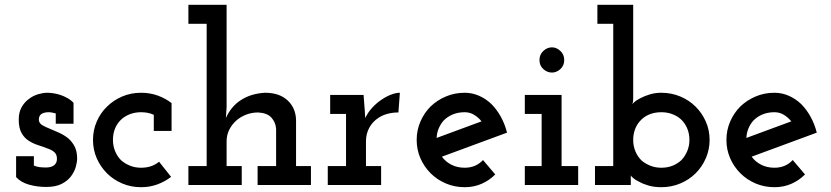

<svg xmlns="http://www.w3.org/2000/svg" viewBox="-20 -770 3458 799"><path d="M276 -37Q290 -56 295.5 -76Q301 -96 301 -110Q301 -141 290 -161.5Q279 -182 262 -196Q245 -209 225 -218Q205 -227 188 -234Q170 -241 157 -248.5Q144 -256 142 -268Q141 -276 143 -282.5Q145 -289 150 -294Q155 -298 163 -300.5Q171 -303 182 -303Q190 -303 197 -301.5Q204 -300 212 -298V-255H286V-342Q275 -354 260.5 -362Q246 -370 231 -375Q216 -380 201.5 -382Q187 -384 177 -384Q160 -384 139 -378Q118 -372 100 -358Q82 -345 70 -324Q58 -303 58 -272Q58 -237 70 -216Q82 -195 100 -184Q119 -172 140 -165.5Q161 -159 178 -152Q196 -146 206.5 -136.5Q217 -127 217 -109Q217 -99 213.5 -92.5Q210 -86 205 -82Q198 -77 189.5 -75Q181 -73 173 -73Q156 -73 144.5 -74.5Q133 -76 121 -81V-120H47V-33Q67 -11 101 -1.5Q135 8 172 8Q212 8 237 -5Q262 -18 276 -37Z M692 -34 642 -97Q626 -84 607.5 -78Q589 -72 567 -72Q542 -72 521 -80.5Q500 -89 484 -103Q468 -119 459 -141Q450 -163 450 -188Q450 -215 459.5 -237Q469 -259 487 -275Q502 -288 522.5 -295.5Q543 -303 567 -303Q581 -303 594.5 -300.5Q608 -298 620 -292V-225H694V-341Q668 -361 636 -372.5Q604 -384 567 -384Q525 -384 488.5 -368.5Q452 -353 425 -326Q398 -300 382.5 -264Q367 -228 367 -188Q367 -147 382.5 -111.5Q398 -76 425 -49Q452 -22 488.5 -6.5Q525 9 567 9Q603 9 634.5 -2.5Q666 -14 692 -34Z M986 0V-79H923V-182Q923 -208 934 -230Q945 -252 963 -268Q981 -284 1004.5 -293Q1028 -302 1054 -302Q1092 -300 1109.5 -280.5Q1127 -261 1129 -234V-79H1052V0H1274V-79H1212V-272Q1210 -322 1176 -353Q1142 -384 1083 -384Q1026 -381 984 -354.5Q942 -328 920 -279L923 -324V-750H764V-671H840V-79H764V0Z M1566 0V-79H1503V-182Q1503 -213 1516.5 -238Q1530 -263 1554 -279Q1570 -290 1591.5 -296Q1613 -302 1638 -302L1644 -384Q1629 -384 1609.5 -377Q1590 -370 1569 -356Q1549 -343 1530.5 -323.5Q1512 -304 1500 -279Q1498 -303 1498.5 -301Q1499 -299 1497 -323L1493 -375H1354V-296H1420V-79H1344V0Z M1914 -303Q1935 -303 1952.5 -292.5Q1970 -282 1984 -265Q1937 -248 1890.5 -230.5Q1844 -213 1797 -196Q1798 -217 1805.5 -235Q1813 -253 1825 -267Q1841 -284 1863.5 -293.5Q1886 -303 1914 -303ZM2041 -44 1990 -104Q1975 -88 1956 -80Q1937 -72 1914 -72Q1883 -72 1858.5 -84.5Q1834 -97 1819 -118Q1887 -143 1954.5 -168Q2022 -193 2090 -218Q2081 -254 2064 -284.5Q2047 -315 2025 -337Q2002 -359 1973.5 -371.5Q1945 -384 1914 -384Q1872 -384 1835.5 -368.5Q1799 -353 1772 -327Q1745 -300 1729.5 -264Q1714 -228 1714 -188Q1714 -147 1729.5 -111.5Q1745 -76 1772 -49Q1799 -22 1835.5 -6.5Q1872 9 1914 9Q1952 9 1984 -5Q2016 -19 2041 -44Z M2386 0V-79H2317V-375H2164V-296H2234V-79H2164V0ZM2328 -520Q2328 -543 2312 -558Q2296 -573 2277 -573Q2257 -573 2241 -558Q2225 -543 2225 -520Q2225 -497 2241 -482.5Q2257 -468 2277 -468Q2296 -468 2312 -482.5Q2328 -497 2328 -520Z M2456 0H2605V-20Q2605 -27 2605 -30Q2605 -33 2605 -40Q2606 -37 2615 -29Q2624 -21 2641 -13Q2657 -4 2680 2.5Q2703 9 2732 9Q2774 9 2811 -6.5Q2848 -22 2875 -49Q2902 -76 2917.5 -112Q2933 -148 2933 -188Q2933 -228 2917.5 -263.5Q2902 -299 2875 -326Q2848 -353 2811 -368.5Q2774 -384 2732 -384Q2706 -384 2683.5 -377Q2661 -370 2644 -361Q2627 -352 2620 -345.5Q2613 -339 2612 -336Q2614 -344 2614.5 -349.5Q2615 -355 2615 -362V-750H2466V-671H2532V-79H2456ZM2732 -303Q2756 -303 2776.5 -295.5Q2797 -288 2812 -275Q2829 -260 2839 -237.5Q2849 -215 2849 -188Q2849 -163 2840 -141.5Q2831 -120 2816 -104Q2800 -89 2779 -80.5Q2758 -72 2732 -72Q2708 -72 2687.5 -80Q2667 -88 2651 -101Q2634 -117 2624.5 -139.5Q2615 -162 2615 -188Q2615 -211 2622.5 -231.5Q2630 -252 2644 -267Q2659 -284 2681.5 -293.5Q2704 -303 2732 -303Z M3203 -303Q3224 -303 3241.5 -292.5Q3259 -282 3273 -265Q3226 -248 3179.5 -230.5Q3133 -213 3086 -196Q3087 -217 3094.5 -235Q3102 -253 3114 -267Q3130 -284 3152.5 -293.5Q3175 -303 3203 -303ZM3330 -44 3279 -104Q3264 -88 3245 -80Q3226 -72 3203 -72Q3172 -72 3147.5 -84.5Q3123 -97 3108 -118Q3176 -143 3243.5 -168Q3311 -193 3379 -218Q3370 -254 3353 -284.5Q3336 -315 3314 -337Q3291 -359 3262.5 -371.5Q3234 -384 3203 -384Q3161 -384 3124.5 -368.5Q3088 -353 3061 -327Q3034 -300 3018.5 -264Q3003 -228 3003 -188Q3003 -147 3018.5 -111.5Q3034 -76 3061 -49Q3088 -22 3124.5 -6.5Q3161 9 3203 9Q3241 9 3273 -5Q3305 -19 3330 -44Z"/></svg>

Font: Josefin Slab Thin
Style: Bold
Weight: 700
Version: Version 2.000